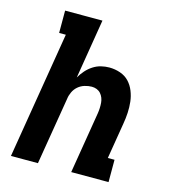

<svg xmlns="http://www.w3.org/2000/svg" viewBox="-109 -825 819 914"><g transform="rotate(15 300.0 -367.5)"><path d="M29 0 132 -625H99V-735H283L235 -442Q246 -461 260.5 -477.5Q275 -494 293.5 -506Q312 -518 332.5 -523Q353 -528 373 -528Q401 -528 427 -519Q453 -510 470.5 -491.5Q488 -473 498 -448Q508 -423 511 -396.5Q514 -370 512.5 -342Q511 -314 506 -286L477 -110H510V0H326L376 -304Q378 -317 378.5 -330Q379 -343 378 -355.5Q377 -368 372.5 -379.5Q368 -391 360 -400Q352 -409 340.5 -413.5Q329 -418 316 -418Q299 -418 281 -412.5Q263 -407 249 -395Q235 -383 227 -366Q219 -349 217 -332L162 0Z"/></g></svg>

Font: Iosevka HT Extrabold Extended
Style: Italic
Weight: 800
Width: 7
Italic angle: -9°
Monospace: yes
Designer: Belleve Invis
Foundry: Belleve Invis
Version: Version 32.3.0; ttfautohint (v1.8.4)